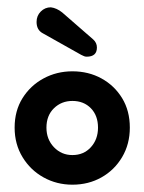

<svg xmlns="http://www.w3.org/2000/svg" viewBox="-20 -495 395 525"><path d="M178 10Q135 10 99 -10Q63 -30 41.5 -65.5Q20 -101 20 -146Q20 -192 41.5 -226.5Q63 -261 99 -280.5Q135 -300 178 -300Q222 -300 257.5 -280.5Q293 -261 314 -226.5Q335 -192 335 -146Q335 -101 314 -65.5Q293 -30 257.5 -10Q222 10 178 10ZM178 -71Q209 -71 228.5 -92.5Q248 -114 248 -146Q248 -179 228.5 -199Q209 -219 178 -219Q148 -219 127.5 -199Q107 -179 107 -146Q107 -114 127.5 -92.5Q148 -71 178 -71ZM235 -387Q245 -378 245 -365Q245 -340 217 -340Q212 -340 208.5 -342Q205 -344 202 -345L97 -404Q80 -413 80 -435Q80 -452 91.5 -463.5Q103 -475 119 -475Q135 -473 150 -461Z"/></svg>

Font: Dongle
Style: Bold
Weight: 700
Designer: Yanghee Ryu
Foundry: Yanghee Ryu
Version: Version 2.000